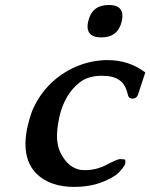

<svg xmlns="http://www.w3.org/2000/svg" viewBox="-20 -713 591 755"><path d="M407.7 -693.4Q461.4 -693.4 461.4 -650.9Q461.4 -641.6 459 -629.9Q444.3 -565.9 378.4 -565.9Q324.7 -565.9 324.2 -608.4Q324.2 -618.2 327.1 -629.9Q341.8 -693.4 407.7 -693.4ZM403.3 -476.6Q487.3 -476.6 551.3 -428.2L522.5 -340.3Q516.6 -325.2 501 -325.2H499.5Q485.4 -326.2 482.4 -341.8Q473.6 -381.8 448.7 -398.4Q424.3 -415 383.3 -415H372.1Q323.2 -412.6 293.9 -389.2Q233.9 -342.8 213.4 -253.4Q210.4 -239.7 208 -224.1Q204.1 -200.7 204.1 -179.7Q204.1 -138.7 219.2 -109.4Q249 -52.7 297.4 -44.9Q305.7 -43.9 314.5 -43.9Q358.9 -43.9 399.9 -65.4Q440.9 -86.9 451.2 -87.4Q461.9 -87.4 472.2 -85.4Q473.6 -76.2 472.2 -69.3Q470.7 -62 459.5 -48.3Q448.7 -34.7 436 -24.9Q367.2 22 271.5 22Q175.8 22 122.1 -31.2Q80.1 -75.2 80.1 -146.5Q80.1 -179.2 88.9 -217.8Q95.2 -245.1 106 -275.9Q153.8 -388.2 261.7 -442.9Q322.8 -473.6 392.6 -476.6Z"/></svg>

Font: Caudex
Style: Bold
Weight: 700
Italic angle: -13°
Version: Version 1.04